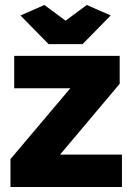

<svg xmlns="http://www.w3.org/2000/svg" viewBox="-20 -750 534 770"><path d="M62 -688 175 -573H311L424 -688L328 -730L243 -667L158 -730ZM22 0H469V-130H221L460 -414V-526H37V-396H262L22 -112Z"/></svg>

Font: Raleway Black
Style: Regular
Weight: 900
Designer: Matt McInerney, Pablo Impallari, Rodrigo Fuenzalida
Foundry: Matt McInerney, Pablo Impallari, Rodrigo Fuenzalida
Version: Version 3.000g; ttfautohint (v1.5) -l 8 -r 28 -G 28 -x 14 -D